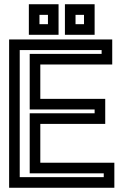

<svg xmlns="http://www.w3.org/2000/svg" viewBox="-20 -860 559 905"><path d="M519 0V-68V-93H494H170V-276H451H476V-301V-369V-394H451H170V-556H484H509V-581V-649V-674H484H48H23V-649V0V25H48H494H519V0ZM469 -25H73V-624H459V-606H145H120V-581V-369V-344H145H426V-326H145H120V-301V-68V-43H145H469V-25ZM256 -721V-815V-840H231H141H116V-815V-721V-696H141H231H256V-721ZM206 -746H166V-790H206V-746ZM426 -721V-815V-840H401H311H286V-815V-721V-696H311H401H426V-721ZM376 -746H336V-790H376V-746Z"/></svg>

Font: Gamestation DisplayOutline
Style: Regular
Weight: 400
Designer: Jonas Hecksher
Foundry: Jonas Hecksher, Playtypeª, e-types AS
Version: Version 1.003